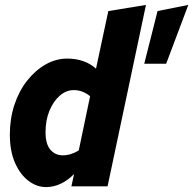

<svg xmlns="http://www.w3.org/2000/svg" viewBox="-20 -757 785 780"><path d="M167 3Q129 3 95.5 -22.5Q62 -48 41 -95.5Q20 -143 20 -210Q20 -275 38.5 -331Q57 -387 90 -429Q123 -471 165 -495Q207 -519 253 -519Q289 -519 318.5 -508.5Q348 -498 370 -478L420 -712L573 -737L417 0H270L281 -50Q254 -23 225.5 -10Q197 3 167 3ZM235 -126Q268 -126 300 -146L346 -366Q332 -378 315 -384.5Q298 -391 280 -391Q249 -391 223 -368.5Q197 -346 181 -307.5Q165 -269 165 -220Q165 -172 184.5 -149Q204 -126 235 -126ZM566 -498 620 -712 745 -737 655 -498Z"/></svg>

Font: Red Hat Mono
Style: Italic
Weight: 300
Italic angle: -12°
Monospace: yes
Designer: Pentagram, MCKL
Foundry: Pentagram, MCKL
Version: Version 1.023